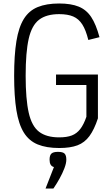

<svg xmlns="http://www.w3.org/2000/svg" viewBox="-20 -834 640 1100"><path d="M319 14Q246 14 196 -6.5Q146 -27 116.5 -74.5Q87 -122 74 -202Q61 -282 61 -400Q61 -518 74 -598Q87 -678 116.5 -725.5Q146 -773 196 -793.5Q246 -814 319 -814Q387 -814 431 -796Q475 -778 502.5 -736.5Q530 -695 550 -621L486 -605Q472 -662 451.5 -694Q431 -726 399.5 -739.5Q368 -753 319 -753Q246 -753 204 -721Q162 -689 144.5 -612Q127 -535 127 -400Q127 -266 144.5 -188.5Q162 -111 204 -79Q246 -47 319 -47Q363 -47 391.5 -58Q420 -69 440 -95Q460 -121 475 -165V-347H301V-407H541V-156Q520 -92 492.5 -54.5Q465 -17 424 -1.5Q383 14 319 14ZM241 246 289 123Q264 117 264 81Q264 56 274.5 46Q285 36 312 36Q340 36 350 46Q360 56 360 81Q360 101 349 130Q338 159 321 189.5Q304 220 286 246Z"/></svg>

Font: Victor Mono Light
Style: Regular
Weight: 300
Monospace: yes
Designer: Rune Bjørnerås
Version: Version 1.561;gftools[0.9.30]